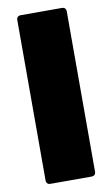

<svg xmlns="http://www.w3.org/2000/svg" viewBox="-86 -795 492 841"><g transform="rotate(-10 160.0 -375.0)"><path d="M252 0C263 0 270 -7 270 -18V-732C270 -743 263 -750 252 -750H68C57 -750 50 -743 50 -732V-18C50 -7 57 0 68 0Z"/></g></svg>

Font: LINE Seed Sans TH Heavy
Style: Regular
Weight: 900
Designer: Dalton Maag Ltd | Thai characters by Cadson Demak Co.,Ltd.
Foundry: Dalton Maag Ltd
Version: Version 1.003